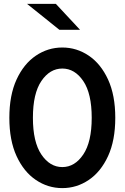

<svg xmlns="http://www.w3.org/2000/svg" viewBox="-20 -955 640 986"><path d="M300 11Q226 11 164 -31Q102 -73 65 -153.5Q28 -234 28 -350Q28 -466 65 -546.5Q102 -627 164 -669Q226 -711 300 -711Q374 -711 436 -669Q498 -627 535 -546.5Q572 -466 572 -350Q572 -234 535 -153.5Q498 -73 436 -31Q374 11 300 11ZM300 -97Q364 -97 407.5 -161.5Q451 -226 451 -350Q451 -475 407.5 -539Q364 -603 300 -603Q236 -603 192.5 -539Q149 -475 149 -350Q149 -226 192.5 -161.5Q236 -97 300 -97ZM285 -802 119 -935H267L391 -802Z"/></svg>

Font: Red Hat Mono Medium
Style: Regular
Weight: 500
Monospace: yes
Designer: Pentagram, MCKL
Foundry: Pentagram, MCKL
Version: Version 1.023; ttfautohint (v1.8.3)